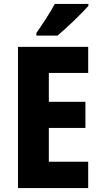

<svg xmlns="http://www.w3.org/2000/svg" viewBox="-20 -1002 514 971"><path d="M427 -972V-982H257C233 -937 197 -883 164 -835V-822H271C320 -863 395 -936 427 -972ZM426 -51V-184H227V-355H412V-487H227V-633H426V-765H71V-51Z"/></svg>

Font: Noto Sans Tamil UI Condensed ExtraBold
Style: Regular
Weight: 800
Width: 3
Designer: Jelle Bosma - Monotype Design Team
Foundry: Monotype Imaging Inc.
Version: Version 2.004